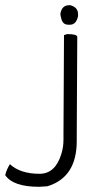

<svg xmlns="http://www.w3.org/2000/svg" viewBox="-51 -616 377 738"><path d="M219 -596Q249 -588 249 -562V-554Q242 -521 218 -521H212Q198 -521 191 -530Q184 -539 181 -562Q186 -596 215 -596ZM207 -485Q246 -485 246 -474L244 -99V-74Q244 66 131 100L99 102Q-1 102 -31 57Q-28 45 -23.5 35Q-19 25 -13 15Q27 52 101 52Q162 52 185 -25Q193 -51 193 -79V-102L195 -481Z"/></svg>

Font: Ekushey Kolom
Style: Regular
Weight: 400
Designer: Al Mamun Sumon
Foundry: Al Mamun Sumon
Version: Version 1.0